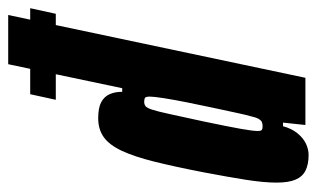

<svg xmlns="http://www.w3.org/2000/svg" viewBox="-176 -608 791 480"><g transform="rotate(-90 220.0 -367.5)"><path d="M211 -624 225 -688H440L426 -624ZM73 8Q50 8 34.5 0.5Q19 -7 11.5 -24.5Q4 -42 4 -72Q4 -104 11 -148.5Q18 -193 30 -256Q44 -328 56.5 -378Q69 -428 83.5 -459Q98 -490 117.5 -504Q137 -518 165 -518Q191 -518 205 -510.5Q219 -503 225 -489.5Q231 -476 231 -458H240L300 -743H423L266 0H148L154 -56H145Q139 -34 127 -19.5Q115 -5 101 1.5Q87 8 73 8ZM145 -107Q150 -107 154.5 -108.5Q159 -110 163 -116.5Q167 -123 170 -137Q173 -147 178.5 -172.5Q184 -198 191 -230.5Q198 -263 204.5 -295.5Q211 -328 215 -353.5Q219 -379 219 -389Q219 -400 215 -401.5Q211 -403 206 -403Q200 -403 195.5 -400Q191 -397 186.5 -383.5Q182 -370 175.5 -340Q169 -310 157 -255Q144 -193 138.5 -162Q133 -131 133 -119Q133 -113 134.5 -110.5Q136 -108 139 -107.5Q142 -107 145 -107Z"/></g></svg>

Font: Saira UltraCondensed Black
Style: Italic
Weight: 900
Width: 1
Italic angle: -12°
Designer: Hector Gatti with collaboration of the Omnibus-Type team
Foundry: Omnibus-Type
Version: Version 1.101